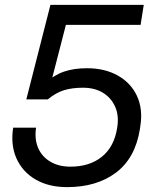

<svg xmlns="http://www.w3.org/2000/svg" viewBox="-20 -750 663 788"><path d="M255 18Q180 18 126.5 -13Q73 -44 48 -99Q23 -154 34 -226H128Q121 -179 136.5 -143Q152 -107 186.5 -86.5Q221 -66 269 -66Q348 -66 398.5 -107Q449 -148 461 -226Q469 -274 453 -311Q437 -348 403 -369Q369 -390 320 -390Q277 -390 243.5 -380Q210 -370 176 -342H88L187 -730H570L557 -648H230L259 -681L186 -398L162 -407Q202 -442 242.5 -456Q283 -470 337 -470Q410 -470 463.5 -440Q517 -410 542 -356.5Q567 -303 556 -233L554 -219Q535 -101 456 -41.5Q377 18 255 18Z"/></svg>

Font: Sora Variable Italic
Style: Regular
Weight: 400
Designer: Jonathan Barnbrook, Julián Moncada
Foundry: Barnbrook Fonts
Version: Version 2.000